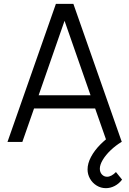

<svg xmlns="http://www.w3.org/2000/svg" viewBox="-20 -740 674 1001"><path d="M532 241Q506 241 484 227.5Q462 214 449.2 191.5Q436.5 169 436.5 143.5Q436.5 112 454.5 78Q472.5 44 504 12.5Q517.5 -1 532.5 -13.5L476 -174.5H157.5L96.5 0H19L271.5 -720H362.5L615 0H613.5Q583 18.5 557 43.2Q531 68 515.8 93.5Q500.5 119 500.5 139.5Q500.5 158 511.5 169.8Q522.5 181.5 538.5 181.5Q549.5 181.5 561.5 175Q573.5 168.5 584.5 157L616.5 196.5Q600 218 577.8 229.5Q555.5 241 532 241ZM452 -243.5 316.5 -631.5 181.5 -243.5Z"/></svg>

Font: Vela Sans
Style: Regular
Weight: 400
Designer: Principal design: Mikhail Sharanda - project Manrope.
Design modification: Ravid Balaliev
Foundry: Mikhail Sharanda
Version: Version 1.001